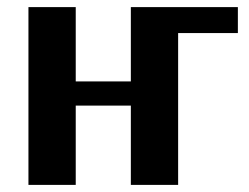

<svg xmlns="http://www.w3.org/2000/svg" viewBox="-20 -520 700 540"><path d="M60 0V-500H193V-291H348V-500H649V-427H481V0H348V-223H193V0Z"/></svg>

Font: Arsenal SC
Style: Bold
Weight: 700
Designer: Andrij Shevchenko
Foundry: Stairsfor
Version: Version 2.001; ttfautohint (v1.8.4.7-5d5b)